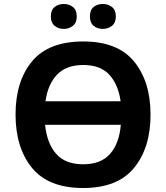

<svg xmlns="http://www.w3.org/2000/svg" viewBox="-20 -933 834 963"><path d="M735 -358Q735 -524 652.5 -624.5Q570 -725 398 -725Q223 -725 140.5 -625Q58 -525 58 -359Q58 -192 140.5 -91Q223 10 397 10Q570 10 652.5 -91Q735 -192 735 -358ZM398 -607Q483 -607 528 -558.5Q573 -510 585 -425H208Q220 -510 266 -558.5Q312 -607 398 -607ZM397 -109Q308 -109 262 -161Q216 -213 206 -307H586Q578 -213 532 -161Q486 -109 397 -109ZM431 -850Q431 -819 449.5 -803.5Q468 -788 496 -788Q522 -788 541.5 -803.5Q561 -819 561 -850Q561 -883 541.5 -898Q522 -913 496 -913Q468 -913 449.5 -898Q431 -883 431 -850ZM235 -850Q235 -819 254 -803.5Q273 -788 300 -788Q326 -788 345.5 -803.5Q365 -819 365 -850Q365 -883 345.5 -898Q326 -913 300 -913Q273 -913 254 -898Q235 -883 235 -850Z"/></svg>

Font: Noto Sans UI
Style: Bold
Weight: 700
Designer: Monotype Design Team
Foundry: Monotype Imaging Inc.
Version: Version 1.901